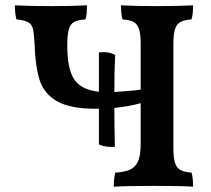

<svg xmlns="http://www.w3.org/2000/svg" viewBox="-20 -699 795 722"><path d="M700 -50Q706 -34 706 3Q666 0 560 0Q458 0 408 3Q408 -33 414 -50Q450 -52 470 -61.5Q490 -71 499.5 -93.5Q509 -116 509 -158V-311Q466 -299 410 -293Q410 -233 412 -147Q378 -144 352 -156V-290H342Q245 -290 196 -317.5Q147 -345 130 -395Q113 -445 110 -533Q108 -573 104 -590Q100 -607 86.5 -615Q73 -623 42 -626Q36 -647 36 -679Q90 -676 173 -676Q247 -676 307 -679Q307 -664 306 -650Q305 -636 301 -626Q272 -624 258 -616Q244 -608 238.5 -588Q233 -568 233 -528Q233 -439 259.5 -400Q286 -361 352 -354V-502Q390 -506 413 -492Q410 -431 410 -353Q484 -358 509 -362V-533Q509 -570 503 -589Q497 -608 483 -616Q469 -624 441 -626Q435 -643 435 -679Q489 -676 572 -676Q646 -676 706 -679Q706 -644 700 -626Q672 -624 658 -616Q644 -608 638 -589Q632 -570 632 -533V-144Q632 -106 638 -87Q644 -68 658 -60Q672 -52 700 -50Z"/></svg>

Font: Vollkorn SC SemiBold
Style: Regular
Weight: 600
Designer: Friedrich Althausen
Foundry: Friedrich Althausen
Version: Version 4.015